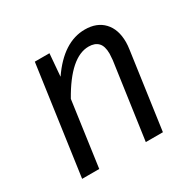

<svg xmlns="http://www.w3.org/2000/svg" viewBox="-123 -673 820 807"><g transform="rotate(-30 286.5 -269.0)"><path d="M504 -406Q504 -390 501 -370L449 0H366L418 -368Q420 -390 420 -398Q420 -435 404 -451.5Q388 -468 358 -468Q270 -468 184 -315L140 0H57L131 -526H202L193 -417Q276 -538 380 -538Q438 -538 471 -503Q504 -468 504 -406Z"/></g></svg>

Font: FiraGO Book
Style: Italic
Weight: 350
Italic angle: -8°
Designer: bBox Type GmbH
Foundry: bBox Type GmbH
Version: Version 1.001